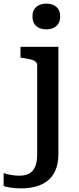

<svg xmlns="http://www.w3.org/2000/svg" viewBox="-84 -796 437 1059"><path d="M121 57V-435Q121 -449 111.5 -456.5Q102 -464 84.5 -468.5Q67 -473 43 -476L29 -478V-538H238V53Q238 107 221.5 144Q205 181 176.5 202.5Q148 224 111 233.5Q74 243 33 243Q2 243 -25 239Q-52 235 -64 230V159Q-48 164 -26 168.5Q-4 173 23 173Q53 173 74.5 162.5Q96 152 108.5 126.5Q121 101 121 57ZM172 -634Q137 -634 116 -652Q95 -670 95 -706Q95 -740 116 -758Q137 -776 172 -776Q206 -776 227 -758Q248 -740 248 -706Q248 -671 227 -652.5Q206 -634 172 -634Z"/></svg>

Font: Roboto Serif Medium
Style: Regular
Weight: 500
Designer: Greg Gazdowicz
Foundry: Commercial Type
Version: Version 1.008